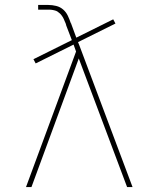

<svg xmlns="http://www.w3.org/2000/svg" viewBox="-20 -755 640 775"><path d="M85 0 287 -547 277 -575 124 -499 115 -516 270 -593 247 -653V-654Q245 -661 244.5 -662Q244 -663 242.5 -666Q241 -669 240 -672Q239 -675 237.5 -678Q236 -681 234.5 -684Q233 -687 231 -689.5Q229 -692 227 -695Q225 -698 222.5 -700Q220 -702 217.5 -704Q215 -706 212.5 -708Q210 -710 207 -711Q204 -712 200.5 -713Q197 -714 194 -714.5Q191 -715 187.5 -715.5Q184 -716 181 -716Q178 -716 175 -716H134V-735H175Q191 -735 207 -731Q223 -727 235 -716.5Q247 -706 254 -691Q261 -676 266 -661H267V-660L288 -603L437 -677L446 -660L295 -585L301 -570L515 0H493L298 -519L107 0Z"/></svg>

Font: Iosevka HT Thin Extended
Style: Regular
Weight: 100
Width: 7
Monospace: yes
Designer: Belleve Invis
Foundry: Belleve Invis
Version: Version 32.3.0; ttfautohint (v1.8.4)